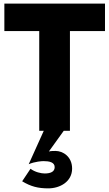

<svg xmlns="http://www.w3.org/2000/svg" viewBox="-20 -720 601 1057"><path d="M4 -549H196V0H221L138 184C173 169 211 167 220 167C251 167 281 173 281 200C281 224 261 235 226 235C207 235 173 228 148 209L102 278C150 307 190 317 246 317C309 317 377 281 377 208C377 142 326 111 286 111C273 111 261 111 249 114L331 0H365V-549H558V-700H4Z"/></svg>

Font: Jost
Style: Bold
Weight: 700
Version: Version 3.710